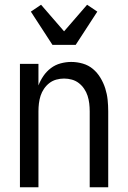

<svg xmlns="http://www.w3.org/2000/svg" viewBox="-20 -789 540 809"><path d="M64 0V-520H142V-429Q150 -450 163 -469Q176 -488 194.5 -502Q213 -516 235.5 -522Q258 -528 280 -528Q305 -528 329 -521Q353 -514 371.5 -498.5Q390 -483 403 -461.5Q416 -440 423.5 -416.5Q431 -393 433.5 -368.5Q436 -344 436 -320V0H358V-320Q358 -337 356 -353.5Q354 -370 349 -385.5Q344 -401 334.5 -415Q325 -429 312 -439Q299 -449 283 -453.5Q267 -458 250 -458Q233 -458 217 -453.5Q201 -449 188 -439Q175 -429 165.5 -415Q156 -401 151 -385.5Q146 -370 144 -353.5Q142 -337 142 -320V0ZM201 -600 110 -740 153 -769 250 -657 347 -769 390 -740 299 -600Z"/></svg>

Font: Iosevka Fuck
Style: Regular
Weight: 400
Monospace: yes
Designer: Belleve Invis
Foundry: Belleve Invis
Version: Version 28.0.7; ttfautohint (v1.8.3)